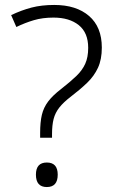

<svg xmlns="http://www.w3.org/2000/svg" viewBox="-20 -744 464 775"><path d="M142 -207Q142 -251 149 -280.5Q156 -310 174.5 -334.5Q193 -359 227 -385Q264 -414 288 -437Q312 -460 324 -486.5Q336 -513 336 -551Q336 -612 298 -642.5Q260 -673 196 -673Q152 -673 116.5 -662.5Q81 -652 46 -635L25 -683Q67 -703 107.5 -713.5Q148 -724 199 -724Q288 -724 339.5 -679.5Q391 -635 391 -552Q391 -504 375.5 -470.5Q360 -437 332 -410Q304 -383 266 -354Q236 -331 219.5 -310Q203 -289 196.5 -264Q190 -239 190 -202V-188H142ZM125 -39Q125 -88 169 -88Q213 -88 213 -39Q213 11 169 11Q125 11 125 -39Z"/></svg>

Font: Noto Sans Light
Style: Regular
Weight: 300
Designer: Monotype Design Team
Foundry: Monotype Imaging Inc.
Version: Version 2.007